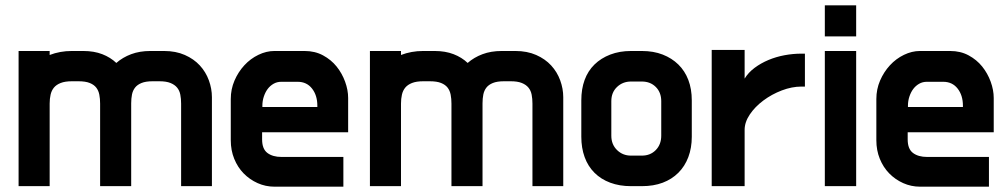

<svg xmlns="http://www.w3.org/2000/svg" viewBox="-20 -701 3794 723"><path d="M555 -395Q529 -395 513 -388.5Q497 -382 488.5 -371Q480 -360 477 -345Q474 -330 474 -312V0H357V-311Q357 -329 354 -344.5Q351 -360 342.5 -371Q334 -382 318 -388.5Q302 -395 275 -395H251Q225 -395 208.5 -388.5Q192 -382 183 -371Q174 -360 170.5 -344.5Q167 -329 167 -311V0H50V-509H167V-494Q206 -509 250 -509H294Q334 -509 365 -497Q396 -485 418 -464Q442 -485 474 -497Q506 -509 546 -509H598Q642 -509 676 -494Q710 -479 732.5 -454.5Q755 -430 766.5 -398.5Q778 -367 778 -335V0H662V-311Q662 -329 659 -344.5Q656 -360 647 -371Q638 -382 622 -388.5Q606 -395 580 -395Z M849 -328Q849 -365 863 -397.5Q877 -430 900 -455Q923 -480 953 -494.5Q983 -509 1013 -509H1127Q1166 -509 1196.5 -492.5Q1227 -476 1247.5 -450.5Q1268 -425 1279.5 -393.5Q1291 -362 1291 -332V-203H967V-176Q967 -140 987 -125Q1007 -110 1040 -110H1273V2H1014Q980 2 950 -11.5Q920 -25 897.5 -48Q875 -71 862 -103Q849 -135 849 -173ZM968 -298H1175V-303Q1175 -342 1155 -367.5Q1135 -393 1101 -393H1039Q1023 -393 1010 -385.5Q997 -378 988 -366Q979 -354 973.5 -337.5Q968 -321 968 -303Z M1878 -395Q1852 -395 1836 -388.5Q1820 -382 1811.5 -371Q1803 -360 1800 -345Q1797 -330 1797 -312V0H1680V-311Q1680 -329 1677 -344.5Q1674 -360 1665.5 -371Q1657 -382 1641 -388.5Q1625 -395 1598 -395H1574Q1548 -395 1531.5 -388.5Q1515 -382 1506 -371Q1497 -360 1493.5 -344.5Q1490 -329 1490 -311V0H1373V-509H1490V-494Q1529 -509 1573 -509H1617Q1657 -509 1688 -497Q1719 -485 1741 -464Q1765 -485 1797 -497Q1829 -509 1869 -509H1921Q1965 -509 1999 -494Q2033 -479 2055.5 -454.5Q2078 -430 2089.5 -398.5Q2101 -367 2101 -335V0H1985V-311Q1985 -329 1982 -344.5Q1979 -360 1970 -371Q1961 -382 1945 -388.5Q1929 -395 1903 -395Z M2397 -509Q2441 -509 2475.5 -495.5Q2510 -482 2534.5 -458Q2559 -434 2572 -400Q2585 -366 2585 -323V-186Q2585 -144 2572 -109.5Q2559 -75 2534.5 -50.5Q2510 -26 2475.5 -13Q2441 0 2397 0H2356Q2313 0 2278 -13Q2243 -26 2218.5 -50.5Q2194 -75 2181.5 -109.5Q2169 -144 2169 -186V-323Q2169 -366 2181.5 -400Q2194 -434 2218.5 -458Q2243 -482 2278 -495.5Q2313 -509 2356 -509ZM2356 -394Q2325 -394 2303.5 -373.5Q2282 -353 2282 -320V-190Q2282 -157 2303.5 -136Q2325 -115 2356 -115H2397Q2429 -115 2449.5 -136Q2470 -157 2470 -190V-320Q2470 -353 2449.5 -373.5Q2429 -394 2397 -394Z M2784 -405Q2798 -428 2821.5 -445.5Q2845 -463 2873.5 -475Q2902 -487 2934 -493Q2966 -499 2998 -499H3011V-375H2998Q2962 -375 2924 -360.5Q2886 -346 2854.5 -322.5Q2823 -299 2803.5 -270Q2784 -241 2784 -212V0H2660V-513H2784Z M3204 0H3086V-509H3204ZM3204 -564H3086V-681H3204Z M3280 -328Q3280 -365 3294 -397.5Q3308 -430 3331 -455Q3354 -480 3384 -494.5Q3414 -509 3444 -509H3558Q3597 -509 3627.5 -492.5Q3658 -476 3678.5 -450.5Q3699 -425 3710.5 -393.5Q3722 -362 3722 -332V-203H3398V-176Q3398 -140 3418 -125Q3438 -110 3471 -110H3704V2H3445Q3411 2 3381 -11.5Q3351 -25 3328.5 -48Q3306 -71 3293 -103Q3280 -135 3280 -173ZM3399 -298H3606V-303Q3606 -342 3586 -367.5Q3566 -393 3532 -393H3470Q3454 -393 3441 -385.5Q3428 -378 3419 -366Q3410 -354 3404.5 -337.5Q3399 -321 3399 -303Z"/></svg>

Font: Do Hyeon
Style: Regular
Weight: 400
Version: Version 1.001